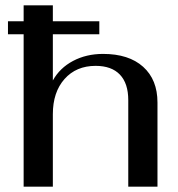

<svg xmlns="http://www.w3.org/2000/svg" viewBox="-20 -703 672 723"><path d="M573 -317V0H463V-326Q463 -389 431.5 -422Q400 -455 340 -455Q267 -455 223 -405.5Q179 -356 179 -273V0H69V-574H10V-623H69V-683H179V-623H354V-574H179V-400Q205 -447 255 -473.5Q305 -500 368 -500Q465 -500 519 -451.5Q573 -403 573 -317Z"/></svg>

Font: Fahkwang Medium
Style: Regular
Weight: 500
Version: Version 1.000; ttfautohint (v1.6)